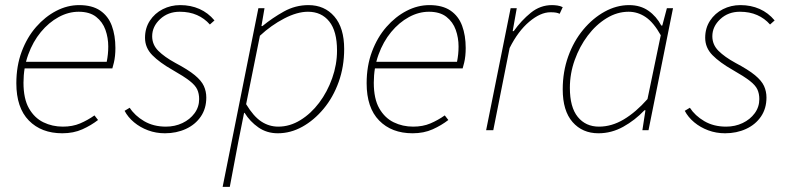

<svg xmlns="http://www.w3.org/2000/svg" viewBox="-20 -510 3086 752"><path d="M224 12Q142 12 93 -38Q44 -88 44 -184Q44 -252 65 -308Q86 -364 121.5 -404.5Q157 -445 200.5 -467.5Q244 -490 290 -490Q341 -490 372.5 -468.5Q404 -447 418 -409Q432 -371 432 -322Q432 -306 430.5 -291.5Q429 -277 426 -264.5Q423 -252 420 -242H68L74 -268H398Q401 -283 402.5 -297.5Q404 -312 404 -328Q404 -362 393 -393Q382 -424 356.5 -444Q331 -464 288 -464Q248 -464 209.5 -443Q171 -422 140 -384.5Q109 -347 90.5 -296Q72 -245 72 -186Q72 -123 93.5 -85.5Q115 -48 150 -31Q185 -14 226 -14Q264 -14 293.5 -26.5Q323 -39 350 -58L364 -40Q337 -19 302.5 -3.5Q268 12 224 12Z M626 12Q591 12 560 0.5Q529 -11 505 -31Q481 -51 468 -76L488 -88Q508 -57 544.5 -35.5Q581 -14 630 -14Q665 -14 694.5 -28Q724 -42 742 -66.5Q760 -91 760 -122Q760 -143 752.5 -159.5Q745 -176 722.5 -193.5Q700 -211 656 -236Q605 -265 576.5 -294Q548 -323 548 -362Q548 -400 567 -429Q586 -458 617.5 -474Q649 -490 686 -490Q727 -490 761 -475Q795 -460 820 -430L802 -414Q781 -438 751.5 -451Q722 -464 684 -464Q638 -464 607 -435Q576 -406 576 -368Q576 -335 600 -311Q624 -287 666 -264Q717 -237 743 -215.5Q769 -194 778.5 -173Q788 -152 788 -128Q788 -85 766.5 -53.5Q745 -22 708 -5Q671 12 626 12Z M852 222 992 -478H1016L1004 -408H1008Q1047 -440 1092 -465Q1137 -490 1188 -490Q1251 -490 1289.5 -445.5Q1328 -401 1328 -318Q1328 -249 1306.5 -189Q1285 -129 1247.5 -84Q1210 -39 1164 -13.5Q1118 12 1068 12Q1025 12 992 -11Q959 -34 938 -68H936L914 42L880 222ZM1070 -14Q1115 -14 1156.5 -39.5Q1198 -65 1230 -107.5Q1262 -150 1281 -203.5Q1300 -257 1300 -312Q1300 -388 1269.5 -426Q1239 -464 1186 -464Q1144 -464 1093 -437.5Q1042 -411 998 -370L944 -102Q973 -54 1003.5 -34Q1034 -14 1070 -14Z M1596 12Q1514 12 1465 -38Q1416 -88 1416 -184Q1416 -252 1437 -308Q1458 -364 1493.5 -404.5Q1529 -445 1572.5 -467.5Q1616 -490 1662 -490Q1713 -490 1744.5 -468.5Q1776 -447 1790 -409Q1804 -371 1804 -322Q1804 -306 1802.5 -291.5Q1801 -277 1798 -264.5Q1795 -252 1792 -242H1440L1446 -268H1770Q1773 -283 1774.5 -297.5Q1776 -312 1776 -328Q1776 -362 1765 -393Q1754 -424 1728.5 -444Q1703 -464 1660 -464Q1620 -464 1581.5 -443Q1543 -422 1512 -384.5Q1481 -347 1462.5 -296Q1444 -245 1444 -186Q1444 -123 1465.5 -85.5Q1487 -48 1522 -31Q1557 -14 1598 -14Q1636 -14 1665.5 -26.5Q1695 -39 1722 -58L1736 -40Q1709 -19 1674.5 -3.5Q1640 12 1596 12Z M1884 0 1980 -478H2004L1988 -388H1992Q2022 -430 2059 -460Q2096 -490 2142 -490Q2151 -490 2162.5 -488.5Q2174 -487 2184 -482L2172 -456Q2166 -459 2158 -460.5Q2150 -462 2136 -462Q2097 -462 2053 -425Q2009 -388 1976 -322L1912 0Z M2324 12Q2261 12 2222.5 -32Q2184 -76 2184 -160Q2184 -229 2205.5 -289Q2227 -349 2264.5 -394Q2302 -439 2348.5 -464.5Q2395 -490 2444 -490Q2488 -490 2519.5 -468Q2551 -446 2570 -410H2574L2592 -478H2616L2520 0H2496L2508 -78H2504Q2467 -39 2421 -13.5Q2375 12 2324 12ZM2326 -14Q2376 -14 2423.5 -42.5Q2471 -71 2516 -122L2568 -372Q2540 -422 2509 -443Q2478 -464 2442 -464Q2397 -464 2355.5 -438.5Q2314 -413 2282 -370.5Q2250 -328 2231 -275Q2212 -222 2212 -166Q2212 -90 2243 -52Q2274 -14 2326 -14Z M2820 12Q2785 12 2754 0.5Q2723 -11 2699 -31Q2675 -51 2662 -76L2682 -88Q2702 -57 2738.5 -35.5Q2775 -14 2824 -14Q2859 -14 2888.5 -28Q2918 -42 2936 -66.5Q2954 -91 2954 -122Q2954 -143 2946.5 -159.5Q2939 -176 2916.5 -193.5Q2894 -211 2850 -236Q2799 -265 2770.5 -294Q2742 -323 2742 -362Q2742 -400 2761 -429Q2780 -458 2811.5 -474Q2843 -490 2880 -490Q2921 -490 2955 -475Q2989 -460 3014 -430L2996 -414Q2975 -438 2945.5 -451Q2916 -464 2878 -464Q2832 -464 2801 -435Q2770 -406 2770 -368Q2770 -335 2794 -311Q2818 -287 2860 -264Q2911 -237 2937 -215.5Q2963 -194 2972.5 -173Q2982 -152 2982 -128Q2982 -85 2960.5 -53.5Q2939 -22 2902 -5Q2865 12 2820 12Z"/></svg>

Font: Source Sans 3 VF
Style: Italic
Weight: 200
Italic angle: -11°
Designer: Paul D. Hunt
Foundry: Adobe Systems Incorporated
Version: Version 3.042;hotconv 1.0.118;makeotfexe 2.5.65603